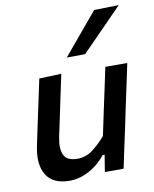

<svg xmlns="http://www.w3.org/2000/svg" viewBox="-87 -844 738 922"><g transform="rotate(-10 281.5 -383.0)"><path d="M178.5 12Q97 12 65 -40.2Q33 -92.5 52 -181.5Q56.5 -202.5 60.8 -223.2Q65 -244 71 -272Q85.5 -338.5 96.5 -390.8Q107.5 -443 119 -497L227 -501Q215.5 -446.5 204.2 -394Q193 -341.5 181 -283.5L164.5 -206Q152.5 -149.5 167.2 -117.5Q182 -85.5 233 -85.5Q273.5 -85.5 307 -110.2Q340.5 -135 372 -172L395.5 -283.5Q408 -341 418.8 -392Q429.5 -443 441 -497H548Q536.5 -443 525.5 -390.5Q514.5 -338 500 -271.5L489 -218Q475.5 -156 464.8 -105.2Q454 -54.5 442.5 0H351L364.5 -82H354.5Q336.5 -58.5 309.5 -37Q282.5 -15.5 248.8 -1.8Q215 12 178.5 12ZM266.5 -573Q309.5 -624.5 351.2 -674.5Q393 -724.5 435.5 -775L556 -778Q505 -725.5 455 -674.8Q405 -624 356 -574Z"/></g></svg>

Font: Commissioner Medium
Style: Italic
Weight: 500
Italic angle: -12°
Designer: Kostas Bartsokas
Foundry: Kostas Bartsokas
Version: Version 1.000; ttfautohint (v1.8.3)